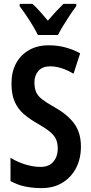

<svg xmlns="http://www.w3.org/2000/svg" viewBox="-20 -957 469 987"><path d="M396 -204Q396 -141 371 -93Q346 -45 300.5 -17.5Q255 10 194 10Q149 10 110 2Q71 -6 34 -26V-146Q71 -123 112 -111Q153 -99 188 -99Q232 -99 254.5 -126Q277 -153 277 -192Q277 -220 268.5 -240Q260 -260 238 -278.5Q216 -297 176 -320Q133 -344 102.5 -370.5Q72 -397 55.5 -434Q39 -471 39 -528Q39 -587 62.5 -631Q86 -675 130 -700Q174 -725 234 -724Q277 -724 317 -713Q357 -702 392 -683L358 -578Q294 -616 238 -616Q199 -616 178 -593Q157 -570 157 -534Q157 -504 165.5 -484Q174 -464 196.5 -446.5Q219 -429 260 -406Q328 -368 362 -321Q396 -274 396 -204ZM175 -777Q165 -797 149 -824Q133 -851 115 -877.5Q97 -904 81 -925V-937H147Q165 -921 185 -898.5Q205 -876 226 -851Q250 -879 267.5 -897.5Q285 -916 306 -937H372V-925Q357 -906 339.5 -879.5Q322 -853 305.5 -826Q289 -799 278 -777Z"/></svg>

Font: Noto Sans ExtraCondensed SemiBold
Style: Regular
Weight: 600
Width: 2
Designer: Monotype Design Team
Foundry: Monotype Imaging Inc.
Version: Version 2.013; ttfautohint (v1.8.4.7-5d5b)